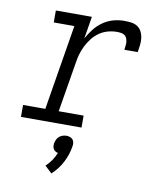

<svg xmlns="http://www.w3.org/2000/svg" viewBox="-86 -607 772 918"><g transform="rotate(10 300.0 -148.5)"><path d="M36 0V-58H144L212 -472H112V-530H287L269 -422Q282 -446 299.5 -468.5Q317 -491 340 -507Q363 -523 389 -530.5Q415 -538 442 -538Q459 -538 476 -536Q493 -534 506.5 -525.5Q520 -517 527.5 -502Q535 -487 537 -470.5Q539 -454 537 -436.5Q535 -419 532 -402H467Q468 -412 469.5 -421.5Q471 -431 470 -440.5Q469 -450 465.5 -458.5Q462 -467 454.5 -472Q447 -477 437.5 -478.5Q428 -480 418 -480Q396 -480 374 -474Q352 -468 333 -455Q314 -442 299.5 -423.5Q285 -405 274.5 -384Q264 -363 258 -342Q252 -321 249 -299L209 -58H330V0ZM226 241 192 209Q208 194 220 176.5Q232 159 240 139Q233 138 227 134Q221 130 217.5 124Q214 118 213.5 110.5Q213 103 214 96Q216 87 220 78Q224 69 231.5 63Q239 57 248 54Q257 51 266 51Q275 51 283.5 54Q292 57 297 63Q302 69 303.5 78Q305 87 303 96Q297 136 277.5 174Q258 212 226 241Z"/></g></svg>

Font: Iosevka Slab LtExObl
Style: Regular
Weight: 300
Width: 7
Italic angle: -9°
Monospace: yes
Designer: Belleve Invis
Foundry: Belleve Invis
Version: Version 11.1.0; ttfautohint (v1.8.3)